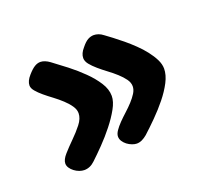

<svg xmlns="http://www.w3.org/2000/svg" viewBox="-68 -444 559 498"><g transform="rotate(-20 211.5 -195.5)"><path d="M118.2 -47.9Q105 -35.2 88.9 -35.2Q82.5 -35.2 75.2 -37.8Q67.9 -40.5 61.8 -45.2Q55.7 -49.8 51.8 -55.7Q47.9 -61.5 47.9 -67.9Q47.9 -78.6 59.8 -92Q71.8 -105.5 86.4 -119.9Q101.1 -134.3 113 -149.4Q125 -164.6 125 -179.2Q125 -189.5 117.9 -199.7Q110.8 -210 100.3 -219.7Q89.8 -229.5 77.4 -238.8Q64.9 -248 54.4 -256.8Q43.9 -265.6 36.9 -273.9Q29.8 -282.2 29.8 -290Q29.8 -302.2 42 -315.9Q52.7 -328.1 60.8 -333Q68.8 -337.9 77.1 -337.9Q83 -337.9 89.6 -335.2Q96.2 -332.5 102.1 -328.1Q120.1 -314.9 140.9 -298.8Q161.6 -282.7 179.4 -265.1Q197.3 -247.6 209.2 -229Q221.2 -210.4 221.2 -191.9Q221.2 -176.3 210.4 -157Q199.7 -137.7 183.8 -117.7Q168 -97.7 150.1 -79.3Q132.3 -61 118.2 -47.9ZM269 -65.9Q262.2 -60.1 254.9 -56.6Q247.6 -53.2 240.2 -53.2Q234.4 -53.2 227.3 -55.9Q220.2 -58.6 214.1 -63.2Q208 -67.9 204.1 -74Q200.2 -80.1 200.2 -86.9Q200.2 -94.2 206.1 -102.8Q211.9 -111.3 220.9 -120.6Q230 -129.9 240.5 -139.4Q251 -148.9 260 -158.7Q269 -168.5 274.9 -178Q280.8 -187.5 280.8 -196.8Q280.8 -207 273.7 -216.8Q266.6 -226.6 255.9 -236.3Q245.1 -246.1 232.9 -255.1Q220.7 -264.2 210 -273.4Q199.2 -282.7 192.1 -291.5Q185.1 -300.3 185.1 -309.1Q185.1 -321.8 196.8 -335Q206.5 -347.2 214.6 -351.6Q222.7 -356 231 -356Q236.8 -356 243.4 -353.8Q250 -351.6 256.8 -346.2Q264.2 -340.8 275.9 -332Q287.6 -323.2 300.5 -312.5Q313.5 -301.8 326.4 -289.3Q339.4 -276.9 349.6 -263.7Q359.9 -250.5 366.5 -237.3Q373 -224.1 373 -211.9Q373 -194.8 362.8 -175Q352.5 -155.3 336.9 -136Q321.3 -116.7 303 -98.4Q284.7 -80.1 269 -65.9Z"/></g></svg>

Font: Gochi Hand
Style: Regular
Weight: 400
Designer: Juan Pablo del Peral
Foundry: Juan Pablo del Peral
Version: Version 1.001